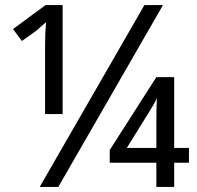

<svg xmlns="http://www.w3.org/2000/svg" viewBox="-20 -734 774 754"><path d="M136 0 547 -714H620L209 0ZM157 -557Q157 -582 158 -603.5Q159 -625 161 -647Q152 -639 141.5 -630Q131 -621 122 -613L66 -573L31 -620L159 -714H226V-286H157ZM594 0V-95H411V-145L594 -431H664V-153H722V-95H664V0ZM478 -153H594V-256Q594 -279 594.5 -304Q595 -329 596 -349Q592 -338 580 -318Q568 -298 558 -282Z"/></svg>

Font: Noto Sans SemiCondensed
Style: Regular
Weight: 400
Width: 4
Designer: Monotype Design Team
Foundry: Monotype Imaging Inc.
Version: Version 2.013; ttfautohint (v1.8.4.7-5d5b)